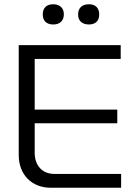

<svg xmlns="http://www.w3.org/2000/svg" viewBox="-20 -882 643 902"><path d="M68 -670V-153C68 -62 129 0 218 0H549V-65H235C179 -65 143 -104 143 -164V-303H531V-367H143V-605H547V-670ZM181 -813C181 -785 198 -767 230 -767C262 -767 279 -785 280 -813V-815C280 -844 261 -862 230 -862C198 -862 181 -844 181 -815ZM347 -813C347 -785 365 -767 398 -767C429 -767 446 -785 446 -813V-815C446 -844 429 -862 398 -862C365 -862 347 -844 347 -815Z"/></svg>

Font: LT Wave Alt Light
Style: Regular
Weight: 300
Designer: Daniel Lyons
Version: Version 2.5 (Glyphs App)